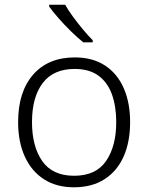

<svg xmlns="http://www.w3.org/2000/svg" viewBox="-20 -786 630 816"><path d="M533 -267Q533 -183 505.5 -121Q478 -59 424.5 -24.5Q371 10 294 10Q220 10 167 -24Q114 -58 85.5 -120.5Q57 -183 57 -267Q57 -396 121 -469Q185 -542 298 -542Q374 -542 426.5 -507.5Q479 -473 506 -411Q533 -349 533 -267ZM116 -267Q116 -164 159.5 -101.5Q203 -39 295 -39Q388 -39 431 -102Q474 -165 474 -267Q474 -333 456 -384Q438 -435 399 -464Q360 -493 297 -493Q207 -493 161.5 -433Q116 -373 116 -267ZM257 -766Q269 -744 289.5 -716Q310 -688 332.5 -661Q355 -634 374 -615V-606H334Q309 -626 281 -653.5Q253 -681 228.5 -709Q204 -737 189 -758V-766Z"/></svg>

Font: Noto Sans Gurmukhi UI Light
Style: Regular
Weight: 300
Designer: Jelle Bosma - Monotype Design Team
Foundry: Monotype Imaging Inc.
Version: Version 2.004; ttfautohint (v1.8.4.7-5d5b)